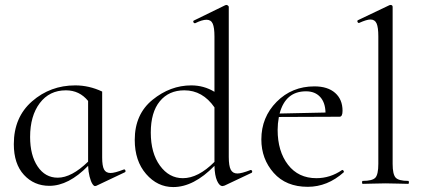

<svg xmlns="http://www.w3.org/2000/svg" viewBox="-20 -745 1709 778"><path d="M481 -58Q486 -60 488 -54.5Q490 -49 486 -47L370 8Q367 9 365 9Q360 9 354 -0.5Q348 -10 343 -29.5Q338 -49 337 -73Q258 8 180 8Q118 8 77 -36.5Q36 -81 36 -161Q36 -270 110 -334.5Q184 -399 285 -399Q341 -399 394 -374V-107Q394 -73 401.5 -58.5Q409 -44 428 -44Q445 -44 481 -58ZM214 -25Q270 -25 337 -90V-336Q302 -379 247 -379Q180 -379 141 -327Q102 -275 102 -190Q102 -116 132.5 -70.5Q163 -25 214 -25Z M995 -56Q997 -57 999.5 -55Q1002 -53 1002 -50Q1002 -47 1000 -45L890 7Q884 9 882 9Q869 9 859.5 -12.5Q850 -34 849 -73Q765 13 682 13Q618 13 572 -40Q526 -93 526 -178Q526 -282 598 -340.5Q670 -399 755 -399Q806 -399 849 -373V-597Q849 -633 842 -649Q835 -665 817 -665Q799 -665 771 -651Q768 -650 765.5 -652.5Q763 -655 763 -658Q763 -661 766 -662L893 -724Q896 -725 898 -725Q900 -725 903.5 -722.5Q907 -720 907 -717V-109Q907 -73 915 -57.5Q923 -42 942 -42Q959 -42 995 -56ZM721 -23Q783 -23 849 -89V-310Q801 -379 727 -379Q664 -379 627.5 -334.5Q591 -290 591 -208Q591 -125 628 -74Q665 -23 721 -23Z M1366 -56Q1367 -57 1369.5 -55.5Q1372 -54 1373 -51.5Q1374 -49 1373 -47Q1307 12 1227 12Q1139 12 1089 -44.5Q1039 -101 1039 -180Q1039 -270 1101 -332.5Q1163 -395 1254 -395Q1308 -395 1338 -368.5Q1368 -342 1368 -296Q1368 -272 1356 -272L1110 -271Q1105 -244 1105 -219Q1105 -132 1147 -77.5Q1189 -23 1262 -23Q1318 -23 1366 -56ZM1220 -375Q1137 -375 1113 -285L1299 -289Q1298 -330 1277 -352.5Q1256 -375 1220 -375Z M1450 0Q1447 0 1447 -6Q1447 -12 1450 -12Q1489 -12 1501 -25Q1513 -38 1513 -81V-598Q1513 -634 1506 -650Q1499 -666 1481 -666Q1466 -666 1435 -652Q1433 -651 1430.5 -653.5Q1428 -656 1428 -659Q1428 -662 1430 -663L1558 -724Q1560 -725 1562 -725Q1571 -725 1571 -717V-81Q1571 -39 1583 -25.5Q1595 -12 1634 -12Q1637 -12 1637 -6Q1637 0 1634 0Q1624 0 1593 -1Q1562 -2 1542 -2Q1523 -2 1492 -1Q1461 0 1450 0Z"/></svg>

Font: Cormorant Infant
Style: Regular
Weight: 400
Designer: Christian Thalmann (Catharsis Fonts)
Version: Version 1.000;PS 002.000;hotconv 1.0.88;makeotf.lib2.5.64775